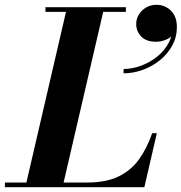

<svg xmlns="http://www.w3.org/2000/svg" viewBox="-68 -780 756 800"><path d="M37.5 0 211.5 -750H366.5L192.5 0ZM-47.5 0V-19.5H295Q373.5 -19.5 425.5 -44.5Q477.5 -69.5 510.8 -115.5Q544 -161.5 566 -225H585.5L533.5 0ZM121.5 -730.5V-750H456.5V-730.5ZM447 -474.5V-492.5Q482 -492.5 518.5 -505.8Q555 -519 585.5 -543Q616 -567 634 -600Q652 -633 650.5 -672.5H667.5Q667.5 -650.5 654 -635.8Q640.5 -621 620.8 -613.5Q601 -606 581.5 -606Q542 -606 520.8 -627.5Q499.5 -649 499.5 -680.5Q499.5 -701.5 510.8 -719.8Q522 -738 541.2 -749Q560.5 -760 583.5 -760Q619 -760 644 -735.8Q669 -711.5 669 -667Q669 -625.5 649.8 -590.2Q630.5 -555 598.2 -529Q566 -503 526.5 -488.8Q487 -474.5 447 -474.5Z"/></svg>

Font: Bodoni Moda 11pt
Style: Bold Italic
Weight: 700
Italic angle: -13°
Designer: Owen Earl
Foundry: indestructible type
Version: Version 2.004